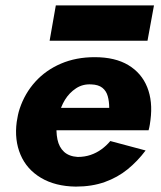

<svg xmlns="http://www.w3.org/2000/svg" viewBox="-20 -682 597 712"><path d="M121 -199H531Q534 -210 535.5 -219.5Q537 -229 538 -237Q547 -306 526 -358.5Q505 -411 456 -440.5Q407 -470 331 -470Q262 -470 206 -446Q150 -422 111 -379Q72 -336 53 -279Q49 -267 46.5 -255Q44 -243 42 -230Q33 -163 56 -108.5Q79 -54 132 -22.5Q185 9 261 10Q321 10 368.5 -7Q416 -24 453 -54Q490 -84 520 -124L389 -159Q375 -142 356.5 -128.5Q338 -115 316 -107.5Q294 -100 268 -100Q236 -102 217.5 -119Q199 -136 193 -165Q187 -194 191 -230L198 -254Q205 -286 221 -312Q237 -338 262 -354.5Q287 -371 319 -369Q345 -368 359.5 -356.5Q374 -345 379.5 -325.5Q385 -306 385 -282H134ZM164 -531H527L551 -662H187Z"/></svg>

Font: Jost
Style: Bold Italic
Weight: 700
Italic angle: -5°
Version: Version 3.710